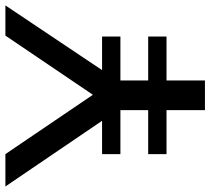

<svg xmlns="http://www.w3.org/2000/svg" viewBox="-64 -726 780 712"><g transform="rotate(-90 326.0 -370.0)"><path d="M662 -740 422 -381.5H546.5V-313.5H383.5V-210.5H546.5V-142.5H383.5V0H273.5V-142.5H110.5V-210.5H273.5V-313.5H110.5V-381.5H234L-9.5 -740H110.5L330.5 -415.5L550 -740Z"/></g></svg>

Font: Encode Sans Semi Expanded Medium
Style: Regular
Weight: 500
Width: 6
Designer: Multiple Designers
Foundry: Impallari Type
Version: Version 2.000